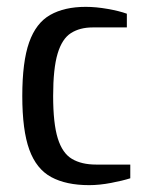

<svg xmlns="http://www.w3.org/2000/svg" viewBox="-20 -530 415 560"><path d="M240 10Q173 10 129.5 -13.5Q86 -37 65.5 -93.5Q45 -150 45 -250Q45 -350 65 -406.5Q85 -463 126.5 -486.5Q168 -510 230 -510Q260 -510 294 -504Q328 -498 350 -490V-450H250Q213 -450 187 -433.5Q161 -417 148 -373.5Q135 -330 135 -250Q135 -170 148.5 -126.5Q162 -83 190 -66.5Q218 -50 260 -50H360V-10Q338 -3 304 3.5Q270 10 240 10Z"/></svg>

Font: Cuprum
Style: Regular
Weight: 400
Designer: Jovanny Lemonad
Foundry: Jovanny Lemonad
Version: Version 3.000